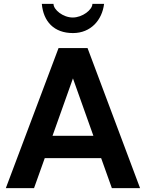

<svg xmlns="http://www.w3.org/2000/svg" viewBox="-20 -967 750 987"><path d="M460 -269H250L355 -564ZM700 0 430 -720H281L10 0H155L210 -154H500L555 0ZM195 -947C203 -857 257 -797 355 -797C447 -797 505 -864 515 -947H455C455 -917 404 -877 354 -877C304 -877 255 -917 255 -947Z"/></svg>

Font: Perun
Style: Bold
Weight: 700
Foundry: Copyright (c) Stefan Peev, Context Ltd, 2016
Version: Version 1.089